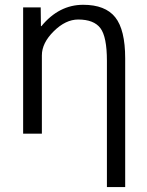

<svg xmlns="http://www.w3.org/2000/svg" viewBox="-20 -550 604 790"><path d="M75.2 0V-519.5H147.5L148.4 -442.4H150.4Q222.7 -530.3 322.3 -530.3Q413.1 -530.3 454.1 -479Q495.1 -427.7 495.1 -309.6V219.7H419.9V-299.8Q419.9 -398.4 393.1 -434.1Q366.2 -469.7 301.8 -469.7Q250 -469.7 201.2 -421.4Q152.3 -373 152.3 -322.3V0Z"/></svg>

Font: Mgen+ 1c regular
Style: Regular
Weight: 400
Designer: [Source Han Sans]
Ryoko NISHIZUKA  (kana & ideographs); Paul D. Hunt (Latin, Greek & Cyrillic); Wenlong ZHANG  (bopomofo
Version: Version 1.059.20150602